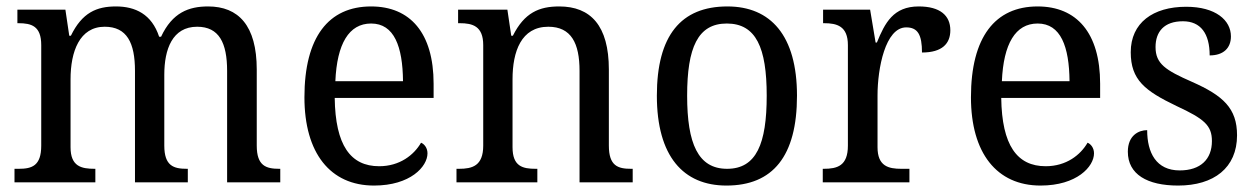

<svg xmlns="http://www.w3.org/2000/svg" viewBox="-20 -566 3899 596"><path d="M25 0H276V-42H274C233 -42 199 -49 199 -109V-320C199 -406 227 -483 305 -483C374 -483 399 -433 399 -346V0H563V-42H560C519 -42 490 -51 490 -114V-334C490 -413 515 -483 592 -483C660 -483 685 -433 685 -346V0H850V-42H847C806 -42 777 -51 777 -114V-350C777 -487 720 -546 626 -546C566 -546 515 -527 480 -452H474C451 -522 400 -546 340 -546C280 -546 235 -527 200 -455H195L183 -536H34V-494H37C78 -494 108 -485 108 -426V-114C108 -51 79 -42 38 -42H25Z M1141 10C1254 10 1307 -49 1307 -90C1307 -107 1297 -119 1287 -123C1265 -85 1221 -50 1157 -50C1068 -50 1021 -115 1019 -262H1326V-306C1326 -464 1253 -546 1132 -546C1000 -546 925 -451 925 -264C925 -91 1005 10 1141 10ZM1231 -314H1021C1026 -430 1063 -493 1132 -493C1204 -493 1230 -421 1231 -314Z M1397 0H1648V-42H1643C1603 -42 1571 -49 1571 -109V-320C1571 -406 1598 -483 1682 -483C1753 -483 1779 -432 1779 -346V0H1944V-42H1939C1898 -42 1870 -51 1870 -114V-350C1870 -487 1813 -546 1716 -546C1654 -546 1608 -527 1572 -455H1567L1555 -536H1402V-494H1407C1447 -494 1480 -485 1480 -426V-114C1480 -51 1446 -42 1405 -42H1397Z M2235 10C2379 10 2454 -81 2454 -269C2454 -456 2372 -546 2238 -546C2094 -546 2019 -456 2019 -269C2019 -81 2101 10 2235 10ZM2237 -42C2147 -42 2113 -120 2113 -269C2113 -418 2146 -493 2236 -493C2327 -493 2360 -418 2360 -269C2360 -120 2328 -42 2237 -42Z M2534 0H2803V-42H2778C2738 -42 2704 -50 2704 -109V-270C2704 -353 2728 -481 2793 -481C2829 -481 2842 -458 2842 -403C2905 -403 2930 -431 2930 -472C2930 -518 2898 -546 2832 -546C2753 -546 2727 -495 2702 -434H2698L2681 -536H2535V-494H2538C2578 -494 2612 -485 2612 -426V-114C2612 -51 2579 -42 2537 -42H2534Z M3210 10C3323 10 3376 -49 3376 -90C3376 -107 3366 -119 3356 -123C3334 -85 3290 -50 3226 -50C3137 -50 3090 -115 3088 -262H3395V-306C3395 -464 3322 -546 3201 -546C3069 -546 2994 -451 2994 -264C2994 -91 3074 10 3210 10ZM3300 -314H3090C3095 -430 3132 -493 3201 -493C3273 -493 3299 -421 3300 -314Z M3637 10C3748 10 3820 -45 3820 -146C3820 -230 3777 -269 3680 -312C3598 -348 3567 -368 3567 -420C3567 -467 3593 -500 3652 -500C3707 -500 3735 -462 3735 -394C3778 -394 3801 -417 3801 -453C3801 -503 3754 -545 3662 -545C3559 -545 3490 -495 3490 -404C3490 -318 3534 -284 3632 -237C3718 -197 3742 -177 3742 -128C3742 -72 3707 -37 3642 -37C3569 -37 3541 -92 3541 -162C3515 -162 3481 -146 3481 -95C3481 -25 3541 10 3637 10Z"/></svg>

Font: Noto Serif Lao SemiCondensed
Style: Regular
Weight: 400
Width: 4
Designer: Monotype Design Team
Foundry: Monotype Imaging Inc.
Version: Version 2.003